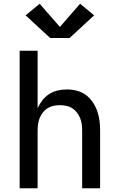

<svg xmlns="http://www.w3.org/2000/svg" viewBox="-20 -1006 640 1026"><path d="M85 0V-735H181V-428Q191 -450 206.5 -470Q222 -490 243 -503.5Q264 -517 288.5 -522.5Q313 -528 337 -528Q364 -528 390 -521.5Q416 -515 437.5 -499.5Q459 -484 474.5 -461.5Q490 -439 499 -414Q508 -389 511.5 -363Q515 -337 515 -310V0H419V-310Q419 -327 416.5 -344Q414 -361 407.5 -376.5Q401 -392 390.5 -405.5Q380 -419 365.5 -428Q351 -437 334 -440.5Q317 -444 300 -444Q283 -444 266 -440.5Q249 -437 234.5 -428Q220 -419 209.5 -405.5Q199 -392 192.5 -376.5Q186 -361 183.5 -344Q181 -327 181 -310V0ZM248 -803 117 -924 192 -986 300 -862 408 -986 483 -924 352 -803Z"/></svg>

Font: Iosevka Custom Medium Extended
Style: Regular
Weight: 500
Width: 7
Monospace: yes
Designer: Belleve Invis
Foundry: Belleve Invis
Version: Version 11.2.4; ttfautohint (v1.8.4)